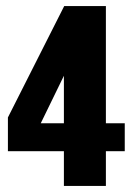

<svg xmlns="http://www.w3.org/2000/svg" viewBox="-20 -611 438 631"><path d="M190 0V-114H6V-225L191 -591H328V-206H390V-114H328V0ZM114 -206H190V-362Z"/></svg>

Font: Alumni Sans Thin ExtraBold
Style: Regular
Weight: 800
Version: Version 1.018